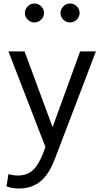

<svg xmlns="http://www.w3.org/2000/svg" viewBox="-20 -827 583 1095"><path d="M17 0ZM527 -534 295 74Q261 166 211 207Q161 248 89 248Q49 248 17 236L28 166Q58 174 83 174Q133 174 167 144Q201 114 231 34L239 11L28 -534H120L280 -102L437 -534ZM122 -752Q122 -774 138 -790.5Q154 -807 176 -807Q199 -807 215 -791Q231 -775 231 -752Q231 -731 214.5 -715Q198 -699 176 -699Q154 -699 138 -715Q122 -731 122 -752ZM325 -752Q325 -774 341 -790.5Q357 -807 379 -807Q402 -807 418 -791Q434 -775 434 -752Q434 -731 417.5 -715Q401 -699 379 -699Q357 -699 341 -715Q325 -731 325 -752Z"/></svg>

Font: Martel Sans
Style: Regular
Weight: 400
Designer: Dan Reynolds and Mathieu Réguer
Foundry: Dan Reynolds and Mathieu Réguer
Version: Version 1.002; ttfautohint (v1.1) -l 5 -r 5 -G 72 -x 0 -D la